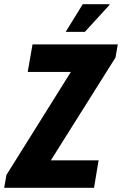

<svg xmlns="http://www.w3.org/2000/svg" viewBox="-49 -901 585 921"><path d="M-29 0 -18 -62 291 -556H84L107 -688H516L505 -625L195 -132H424L402 0ZM266 -748 348 -881H476V-877L358 -748Z"/></svg>

Font: Archivo ExtraCondensed ExtraBold
Style: Italic
Weight: 800
Width: 2
Italic angle: -10°
Designer: Hector Gatti
Foundry: Omnibus-Type
Version: Version 2.001